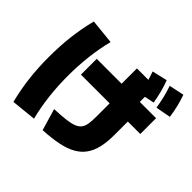

<svg xmlns="http://www.w3.org/2000/svg" viewBox="-209 -1101 1418 1418"><g transform="rotate(45 500.0 -392.5)"><path d="M350 -105Q420 -108 466.5 -113.5Q513 -119 541.5 -130Q570 -141 585 -160Q600 -179 605 -209.5Q610 -240 610 -285V-508H570V-750H760V-508H800V-285Q800 -211 787 -155Q774 -99 745.5 -59Q717 -19 670.5 7Q624 33 557 46.5Q490 60 400 65ZM100 70Q74 -32 62 -135Q50 -238 50 -350Q50 -462 62 -565Q74 -668 100 -770L295 -750Q271 -656 259.5 -555Q248 -454 248 -350Q248 -246 259.5 -145Q271 -44 295 50ZM310 -425V-590H930V-425ZM717 -634Q708 -683 696 -727Q684 -771 668 -816L787 -844Q804 -800 815.5 -755.5Q827 -711 836 -659ZM877 -647Q869 -697 858.5 -741Q848 -785 832 -830L950 -855Q966 -810 977 -765Q988 -720 995 -669Z"/></g></svg>

Font: M PLUS 1 Black
Style: Regular
Weight: 900
Designer: Coji Morishita
Foundry: UNDERFOREST DESIGN
Version: Version 1.001